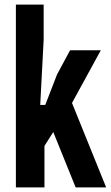

<svg xmlns="http://www.w3.org/2000/svg" viewBox="-20 -820 484 840"><path d="M49.5 0V-800H171V-646L156 -361H178L229.5 -494L286.5 -600H421L295 -369.5L444.5 0H311L213 -242.5L174.5 -181.5V0Z"/></svg>

Font: Big Shoulders
Style: Bold
Weight: 700
Designer: Patric King
Foundry: XO Type Co
Version: Version 2.002